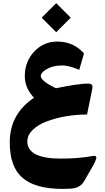

<svg xmlns="http://www.w3.org/2000/svg" viewBox="-20 -861 666 1221"><path d="M337.9 -840.3 429.2 -749Q429.7 -748.5 429.2 -748L337.9 -656.7Q337.4 -656.2 336.9 -656.7L245.6 -748Q245.1 -748.5 245.6 -749L336.9 -840.3Q337.4 -840.8 337.9 -840.3ZM366.7 147.5Q483.9 147.5 569.8 130.9Q583.5 128.4 589.1 132.8Q594.7 137.2 591.6 148.4Q588.4 159.7 584.7 167.5Q581.1 175.3 573.7 189L516.1 289.6Q494.1 327.6 451.2 335.9Q429.7 340.3 374.5 340.3Q205.1 339.8 123.5 270.3Q42 200.7 42 44.4Q42 -136.2 196.3 -239.3Q137.7 -300.8 137.7 -377Q137.7 -469.7 197.8 -533.2Q257.8 -596.7 343.8 -596.7Q446.8 -596.7 514.2 -521.5Q500.5 -471.2 483.9 -417Q418 -444.8 377 -444.8Q316.9 -444.8 278.1 -422.1Q239.3 -399.4 239.3 -377.9Q239.3 -346.2 335.4 -299.8Q478.5 -329.1 538.1 -329.6Q558.1 -329.6 564.2 -321.5Q570.3 -313.5 566.4 -293.9L533.7 -132.8Q466.8 -132.8 400.6 -121.6Q334.5 -110.4 278.8 -89.6Q223.1 -68.8 188.5 -35.4Q153.8 -2 153.8 38.1Q153.8 147.5 366.7 147.5Z"/></svg>

Font: Sahel Black FD-WOL
Style: Black-FD-WOL
Weight: 900
Foundry: Saber Rastikerdar (saber.rastikerdar@gmail.com)
Version: Version 2.0.2